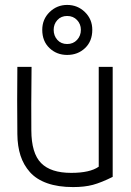

<svg xmlns="http://www.w3.org/2000/svg" viewBox="-20 -739 527 772"><path d="M377 -470.2H433.1V-27.8Q387.2 -4.9 353.5 4.2Q319.8 13.2 273.9 13.2Q213.9 13.2 170.2 -2.2Q126.5 -17.6 100.6 -46.6Q74.7 -75.7 62.5 -113.3Q50.3 -150.9 49.8 -199.2Q48.3 -335 49.8 -470.2H106.9Q105 -300.3 106 -214.8Q106.4 -122.6 145.3 -83.3Q184.1 -43.9 266.1 -43.9Q341.8 -43.9 377 -68.8ZM149.9 -619.1Q149.9 -661.6 179.4 -690.4Q209 -719.2 250 -719.2Q292 -719.2 321.5 -690.4Q351.1 -661.6 351.1 -619.1Q351.1 -573.2 322 -545.7Q293 -518.1 250 -518.1Q208 -518.1 179 -545.7Q149.9 -573.2 149.9 -619.1ZM195.8 -619.1Q195.8 -595.2 210.7 -578.6Q225.6 -562 250 -562Q274.4 -562 289.8 -578.6Q305.2 -595.2 305.2 -619.1Q305.2 -642.1 289.8 -658.4Q274.4 -674.8 250 -674.8Q225.6 -674.8 210.7 -658.4Q195.8 -642.1 195.8 -619.1Z"/></svg>

Font: Kreadon Light
Style: Regular
Weight: 300
Designer: kohakuno
Foundry: StudioGnu
Version: Version 1.000;Glyphs 3.1.2 (3151)